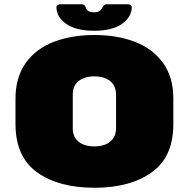

<svg xmlns="http://www.w3.org/2000/svg" viewBox="-20 -875 890 905"><path d="M483 -855H582Q591 -855 596 -851Q601 -847 601 -842Q601 -795 555 -762.5Q509 -730 423 -730Q338 -730 292 -762.5Q246 -795 246 -842Q246 -847 251 -851Q256 -855 265 -855H364Q379 -855 383 -842Q385 -833 394 -825Q403 -817 423 -817Q443 -817 451 -824Q459 -831 464 -842Q471 -855 483 -855ZM425 10Q256 10 154.5 -63Q53 -136 53 -291V-409Q53 -511 101.5 -578.5Q150 -646 234 -678Q318 -710 425 -710Q532 -710 615.5 -678Q699 -646 748 -579Q797 -512 797 -411V-289Q797 -136 695.5 -63Q594 10 425 10ZM425 -185Q472 -185 499.5 -207.5Q527 -230 527 -271V-429Q527 -470 499.5 -492.5Q472 -515 425 -515Q378 -515 350.5 -493Q323 -471 323 -430V-270Q323 -229 350.5 -207Q378 -185 425 -185Z"/></svg>

Font: Rubik Mono One
Style: Regular
Weight: 400
Designer: Hubert and Fischer with Elvire Volk Leonovitch (Cyrillic Expansion: Cyreal)
Foundry: Hubert and Fischer with Elvire Volk Leonovitch
Version: Version 2.000